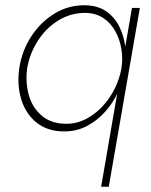

<svg xmlns="http://www.w3.org/2000/svg" viewBox="-20 -490 573 729"><path d="M364 219H393L511 -460H481ZM53 -230Q44 -167 61 -112Q78 -57 119.5 -24Q161 9 224 9Q271 9 310 -11.5Q349 -32 379.5 -66Q410 -100 429 -142.5Q448 -185 455 -230Q461 -272 455.5 -314Q450 -356 432 -391Q414 -426 382.5 -447.5Q351 -469 304 -470Q240 -471 187 -438.5Q134 -406 98.5 -351.5Q63 -297 53 -230ZM83 -230Q93 -288 124.5 -336.5Q156 -385 203.5 -413.5Q251 -442 306 -441Q345 -440 373 -421Q401 -402 418 -371Q435 -340 441 -303.5Q447 -267 441 -230Q434 -191 415.5 -153.5Q397 -116 369 -86Q341 -56 306 -38Q271 -20 232 -20Q176 -20 140 -49.5Q104 -79 90 -127Q76 -175 83 -230Z"/></svg>

Font: Jost ExtraLight
Style: Italic
Weight: 250
Italic angle: -5°
Version: Version 3.710